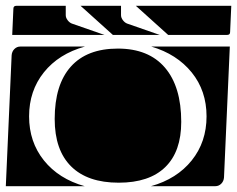

<svg xmlns="http://www.w3.org/2000/svg" viewBox="-20 -650 815 660"><path d="M0 -10 20 -460Q21 -473 29.5 -481.5Q38 -490 50 -490H272Q182 -465 131 -401.5Q80 -338 80 -250Q80 -162 131 -98.5Q182 -35 271 -10ZM499 -10Q588 -35 639 -98.5Q690 -162 690 -250Q690 -338 639 -401Q588 -464 500 -490H770L750 -40Q749 -27 740.5 -18.5Q732 -10 720 -10ZM168 -241Q168 -359 223.5 -421Q279 -483 385 -483Q491 -483 547 -417.5Q603 -352 603 -231Q603 -129 548 -75.5Q493 -22 388 -22Q281 -22 224.5 -78Q168 -134 168 -241ZM22 -530 26 -620Q26 -630 36 -630H206V-598Q206 -589 212.5 -580.5Q219 -572 227 -569L339 -530ZM257 -630H396V-598Q396 -589 402.5 -580.5Q409 -572 417 -569L529 -530H368ZM447 -630H775L771 -540Q771 -530 761 -530H558Z"/></svg>

Font: PrimecolorCV1
Style: Medium
Weight: 500
Designer: gluk
Foundry: gluk
Version: Version 0.672